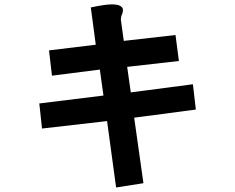

<svg xmlns="http://www.w3.org/2000/svg" viewBox="-20 -747 1040 850"><path d="M574 -226 615 64 494 83 454 -211 166 -178 154 -289 438 -324 422 -439 210 -412 197 -524 404 -549 382 -714Q413 -721 442.5 -725Q472 -729 493 -726.5Q514 -724 521.5 -712.5Q529 -701 517 -676Q516 -673 516 -669Q516 -665 515 -660L528 -566L757 -592L772 -477L543 -451L559 -338L834 -374L847 -262Z"/></svg>

Font: D2Coding
Style: Bold
Weight: 700
Monospace: yes
Designer: Yong-Rak Park; Jeong-Hwan Yoon; Sang-Min Lee;
Foundry: NHN Corporation
Version: Version 1.3.2; Build 20180524